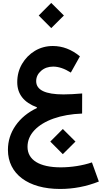

<svg xmlns="http://www.w3.org/2000/svg" viewBox="-20 -939 683 1288"><path d="M401.4 95.2 486.3 10.7 401.4 -73.7 317.4 10.7ZM516.1 -561C460 -607.4 399.4 -630.4 334.5 -630.4C290.5 -630.4 250.5 -619.6 214.4 -598.1C178.2 -576.2 149.4 -546.9 127.9 -510.3C106.4 -473.6 95.7 -432.6 95.7 -387.7C95.7 -308.1 139.6 -252 227.5 -219.2V-214.4C166.5 -185.1 118.7 -146 84.5 -96.7C50.3 -47.4 33.2 6.8 33.2 66.4C33.2 227.5 168.5 328.6 382.8 328.6C473.1 328.6 559.6 312 643.1 278.8L596.7 150.4C535.6 171.4 458.5 183.6 387.7 183.6C245.1 183.6 164.6 134.3 164.6 45.9C164.6 4.4 180.2 -32.7 210.9 -65.4C272.9 -130.9 386.2 -171.9 530.8 -177.2L531.2 -312C485.8 -308.1 441.4 -305.7 405.8 -305.7C283.7 -305.7 222.7 -335.4 222.7 -394.5C222.7 -421.9 233.9 -444.8 255.9 -463.9C277.8 -482.9 304.7 -492.2 336.9 -492.2C373 -492.2 412.6 -479 455.1 -452.1ZM323.7 -750.5 408.7 -835 323.7 -919.4 239.7 -835Z"/></svg>

Font: Estedad Bold
Style: Regular
Weight: 700
Designer: Amin Abedi
Version: Version 7.3